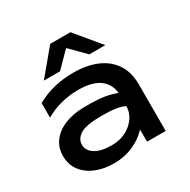

<svg xmlns="http://www.w3.org/2000/svg" viewBox="-178 -969 1143 1152"><g transform="rotate(-30 393.5 -392.5)"><path d="M525 -322Q525 -394 474.5 -435Q424 -476 321 -476Q266 -476 207 -462Q148 -448 94 -416V-517Q153 -550 215.5 -565Q278 -580 349 -580Q441 -580 509.5 -551Q578 -522 616.5 -465Q655 -408 655 -323V0H526ZM291 -368Q416 -372 487.5 -351Q559 -330 566 -317.5Q573 -305 573 -178Q573 -153 553 -120Q533 -87 496 -56.5Q459 -26 407 -6Q355 14 291 14Q221 14 165.5 -9Q110 -32 78 -75Q46 -118 46 -177Q46 -236 78.5 -278.5Q111 -321 166.5 -343.5Q222 -366 291 -368ZM178 -179Q178 -138 218.5 -112.5Q259 -87 331 -87Q416 -87 470.5 -135.5Q525 -184 525 -247Q481 -271 370.5 -271Q260 -271 219 -245.5Q178 -220 178 -179ZM316 -799H456L599 -627H488L358 -758H414L285 -627H173Z"/></g></svg>

Font: Bounded
Style: Regular
Weight: 400
Designer: Vlad Churkin
Version: Version 1.0